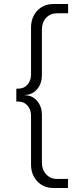

<svg xmlns="http://www.w3.org/2000/svg" viewBox="-20 -753 394 953"><path d="M263 135H318L317 180H245Q196 180 165 147Q134 114 134 63V-178Q134 -209 116.5 -229Q99 -249 71 -249H61V-313H71Q99 -313 116.5 -333Q134 -353 134 -384V-615Q134 -667 165 -700Q196 -733 245 -733H318V-687H263Q230 -687 209 -664.5Q188 -642 188 -606V-380Q188 -340 166 -312.5Q144 -285 109 -282L99 -281L109 -280Q143 -278 165.5 -250.5Q188 -223 188 -183V54Q188 89 209 112Q230 135 263 135Z"/></svg>

Font: Metropolitano Light
Style: Regular
Weight: 300
Designer: Fonts by Alex Slobzheninov & Chris M. Simpson / Changes by Cristiano Sobral
Foundry: Fonts by Alex Slobzheninov & Chris M. Simpson / Changes by Cristiano Sobral
Version: Version 1.00;August 30, 2020;FontCreator 13.0.0.2681 64-bit